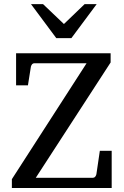

<svg xmlns="http://www.w3.org/2000/svg" viewBox="-20 -936 615 956"><path d="M39.1 0V-43.9L411.1 -621.1H150.9Q144 -621.1 139.9 -616.2Q135.7 -611.3 133.8 -604L119.1 -511.2H60.1V-670.9H530.8V-625L158.2 -50.8H442.9Q449.7 -50.8 454.1 -56.2Q458.5 -61.5 460 -68.8L477.1 -185.1H536.1V0ZM335.4 -746.1H260.3L134.3 -915.5H194.3L298.3 -816.4L401.4 -915.5H461.4Z"/></svg>

Font: Charis SIL Phon
Style: Regular
Weight: 400
Foundry: SIL International
Version: Version 5.000